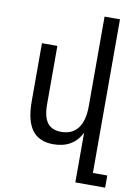

<svg xmlns="http://www.w3.org/2000/svg" viewBox="-103 -828 805 1104"><g transform="rotate(10 300.0 -276.0)"><path d="M416 -82Q368 14 253 14Q169 14 128.5 -40.5Q88 -95 88 -207V-547H178V-207Q178 -133 204 -98.5Q230 -64 285 -64Q349 -64 382.5 -108Q416 -152 416 -237V-760H506V137H590V208H416Z"/></g></svg>

Font: PlemolJP35 Console
Style: Regular
Weight: 400
Version: v2.0.3; ttfautohint (v1.8.4.7-5d5b-dirty) -l 6 -r 45 -G 200 